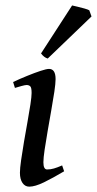

<svg xmlns="http://www.w3.org/2000/svg" viewBox="-20 -677 361 715"><path d="M218.8 -39.1Q176.8 -14.2 143.6 2Q110.4 18.1 88.9 18.1Q73.2 18.1 63.7 4.2Q54.2 -9.8 54.2 -33.7Q54.2 -49.8 58.6 -80.6Q63 -111.3 69.3 -148.7Q75.7 -186 82.3 -222.7Q88.9 -259.3 93.3 -288.3Q97.7 -317.4 97.7 -330.6Q97.7 -351.1 92.5 -355.7Q87.4 -360.4 79.1 -360.4Q73.7 -360.4 60.1 -356.7Q46.4 -353 35.6 -349.6L28.8 -371.6Q53.7 -383.3 81.3 -394.5Q108.9 -405.8 131.1 -413.1Q153.3 -420.4 162.6 -420.4Q187 -420.4 187 -382.3Q187 -366.7 182.4 -335.4Q177.7 -304.2 170.9 -265.9Q164.1 -227.5 157.5 -189.2Q150.9 -150.9 146.2 -119.6Q141.6 -88.4 141.6 -72.8Q141.6 -45.9 155.3 -45.9Q168.5 -45.9 180.9 -49.6Q193.4 -53.2 211.4 -61ZM312.5 -638.7 320.8 -615.7 157.7 -459Q144 -462.9 132.8 -478L248.5 -656.7Q254.9 -655.3 268.3 -652.1Q281.7 -648.9 294.7 -645.3Q307.6 -641.6 312.5 -638.7Z"/></svg>

Font: Dai Banna SIL
Style: Italic
Weight: 400
Italic angle: -11°
Designer: Victor Gaultney
Foundry: SIL International
Version: Version 4.000